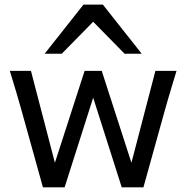

<svg xmlns="http://www.w3.org/2000/svg" viewBox="-20 -801 797 821"><path d="M341.8 -498H415L542 -105L644.5 -498H734.9Q723.6 -460.9 715.1 -432.9Q706.5 -404.8 699.2 -379.4Q691.9 -354 683.6 -324.7L593.3 0H500.5L378.4 -383.3L256.3 0H163.6L73.2 -324.7Q62.5 -363.8 50.8 -402.8Q39.1 -441.9 22 -498H112.3L214.8 -105ZM244.1 -571.3H170.9L336.9 -781.2H419.9L585.9 -571.3H512.7L378.4 -708Z"/></svg>

Font: Andika LitF DSA DSG
Style: Regular
Weight: 400
Designer: Victor Gaultney, Annie Olsen, Julie Remington, Don Collingsworth, Eric Hays, Becca Hirsbrunner
Foundry: SIL International
Version: Version 6.200 ; LitF DSA DSG; ttfautohint (v1.8.3.10-c5d8)